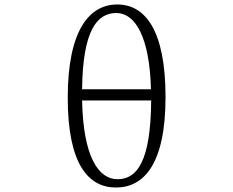

<svg xmlns="http://www.w3.org/2000/svg" viewBox="-20 -822 1040 856"><path d="M497 14C618 14 718 -85 718 -389C718 -686 628 -802 503 -802C381 -802 282 -692 282 -386C282 -90 374 14 497 14ZM499 -764C581 -764 647 -661 653 -424H346C349 -684 411 -764 499 -764ZM504 -23C419 -23 351 -123 346 -374H654C652 -102 591 -23 504 -23Z"/></svg>

Font: Kiri Minchoo Light
Style: Regular
Weight: 300
Designer: Ryoko NISHIZUKA 西塚涼子 (kana & ideographs); Frank Grießhammer (Latin, Greek & Cyrillic);
akenotsuki.com/eyeben/fonts/ (U+
Foundry: Adobe
akenotsuki.com/eyeben/fonts/
Version: Version 4.002;hotconv 1.0.119;makeotfexe 2.5.65604